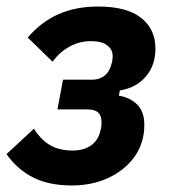

<svg xmlns="http://www.w3.org/2000/svg" viewBox="-39 -556 519 588"><path d="M181 12Q111 12 62.5 -12.5Q14 -37 -19 -84L65 -162Q85 -129 113.5 -112Q142 -95 184 -95Q217 -95 239.5 -110.5Q262 -126 269 -157Q271 -165 271.5 -170.5Q272 -176 272 -181Q272 -202 261.5 -211.5Q251 -221 228 -221H137L154 -312H244Q266 -312 281.5 -324.5Q297 -337 303 -362Q305 -369 305.5 -374.5Q306 -380 306 -385Q306 -404 289.5 -417Q273 -430 240 -430Q204 -430 173.5 -413Q143 -396 122 -367L46 -441Q87 -489 140 -512.5Q193 -536 262 -536Q349 -536 393 -501.5Q437 -467 437 -407Q437 -356 407.5 -321.5Q378 -287 328 -279L325 -263Q361 -257 382 -235Q403 -213 403 -174Q403 -119 374 -77.5Q345 -36 294.5 -12Q244 12 181 12Z"/></svg>

Font: IBM Plex Sans Condensed
Style: Bold Italic
Weight: 700
Width: 3
Italic angle: -11.31°
Designer: Mike Abbink, Paul van der Laan, Pieter van Rosmalen
Foundry: Bold Monday
Version: Version 3.201